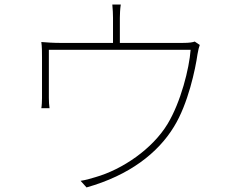

<svg xmlns="http://www.w3.org/2000/svg" viewBox="-20 -805 1040 841"><path d="M855 -608 833 -623C825 -620 812 -617 779 -617H505V-727C505 -740 506 -766 509 -785H472C474 -766 475 -740 475 -727V-617H246C214 -617 185 -619 161 -621C164 -601 164 -573 164 -553C164 -521 164 -406 164 -375C164 -363 163 -341 161 -331H197C195 -342 194 -363 194 -376C194 -406 194 -539 194 -587H815C809 -505 772 -358 714 -262C648 -153 517 -63 398 -29C376 -22 354 -16 333 -13L359 16C547 -37 672 -135 742 -250C804 -350 836 -503 845 -567C848 -585 852 -601 855 -608Z"/></svg>

Font: Noto Sans JP Thin
Style: Regular
Weight: 100
Designer: Ryoko NISHIZUKA 西塚涼子 (kana, bopomofo & ideographs); Paul D. Hunt (Latin, Greek & Cyrillic); Sandoll Communications 산돌커뮤니
Foundry: Adobe
Version: Version 2.004;hotconv 1.0.118;makeotfexe 2.5.65603